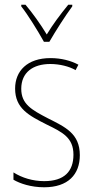

<svg xmlns="http://www.w3.org/2000/svg" viewBox="-20 -783 396 813"><path d="M166 -606H189C215 -651 255 -714 286 -756V-763H269C234 -720 204 -680 178 -637C152 -680 117 -729 88 -763H70V-756C97 -722 140 -653 166 -606ZM318 -126C318 -218 256 -245 183 -282C114 -318 70 -342 70 -407C70 -476 119 -512 193 -512C232 -512 273 -502 300 -486L312 -509C281 -526 239 -537 194 -537C95 -537 44 -482 44 -408C44 -324 102 -294 177 -256C245 -223 291 -200 291 -128C291 -57 252 -16 167 -16C119 -16 73 -30 37 -53V-22C64 -6 111 10 167 10C268 10 318 -44 318 -126Z"/></svg>

Font: Noto Sans Lao UI Cond Thin
Style: Regular
Weight: 100
Width: 3
Designer: Monotype Design Team
Foundry: Monotype Imaging Inc.
Version: Version 2.000